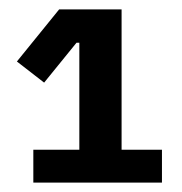

<svg xmlns="http://www.w3.org/2000/svg" viewBox="-20 -718 388 409"><path d="M51 -329V-399H149V-627H143L74 -542L16 -587L106 -698H239V-399H325V-329Z"/></svg>

Font: IBM Plex Sans KR SemiBold
Style: Regular
Weight: 600
Designer: Mike Abbink; Paul van der Laan; Pieter van Rosmalen; Wujin Sim; Chorong Kim; Dohee Lee;
Foundry: Sandoll Inc.
Version: Version 1.000